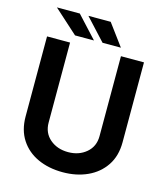

<svg xmlns="http://www.w3.org/2000/svg" viewBox="-131 -1004 962 1113"><g transform="rotate(15 350.0 -447.0)"><path d="M502.8 -727.3H641V-247.5Q641 -165.5 602.5 -108Q563.9 -50.4 498 -20.2Q432.2 9.9 349.8 9.9Q265.6 9.9 199.9 -20.2Q134.2 -50.4 96.8 -108Q59.3 -165.5 59.3 -247.5V-727.3H197.4V-247.5Q197.4 -185.4 241.1 -148.1Q284.8 -110.8 350.1 -110.8Q414.8 -110.8 458.8 -148.1Q502.8 -185.4 502.8 -247.5ZM328.1 -774.9H214.5L71 -904.5H208.5ZM489.7 -774.9H379.6L259.9 -904.5H393.8Z"/></g></svg>

Font: Interface
Style: Bold
Weight: 700
Designer: Rasmus Andersson
Foundry: rsms
Version: Version 1.8